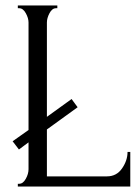

<svg xmlns="http://www.w3.org/2000/svg" viewBox="-20 -680 505 700"><path d="M45 -650V-660H189V-650H184Q170 -650 160.5 -632Q151 -614 151 -598V-254L241 -319L263 -289L151 -208V-37H370Q405 -37 425 -66Q445 -95 445 -126H455V0H45V-10H50Q64 -10 74 -28Q84 -46 84 -63V-161Q78 -157 66.5 -148Q55 -139 49 -135L26 -165L84 -206V-598Q84 -614 74 -632Q64 -650 50 -650Z"/></svg>

Font: Forum
Style: Regular
Weight: 400
Designer: Denis Masharov
Foundry: Denis Masharov
Version: Version 1.000